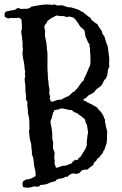

<svg xmlns="http://www.w3.org/2000/svg" viewBox="-31 -827 553 872"><path d="M449.2 -256.8 456.1 -228.5 455.1 -217.8V-205.1Q455.1 -177.7 450.2 -167Q445.3 -156.2 443.4 -146.5Q435.5 -138.7 436.5 -132.8L427.7 -123Q422.9 -119.1 420.9 -112.3Q411.1 -108.4 408.7 -102.1Q406.2 -95.7 400.4 -91.8Q394.5 -87.9 395 -85Q395.5 -82 391.6 -77.1Q378.9 -68.4 374 -64Q369.1 -59.6 364.3 -55.7Q354.5 -59.6 338.9 -51.8Q336.9 -49.8 333.5 -44.9Q330.1 -40 324.2 -39.6Q318.4 -39.1 315.4 -36.1Q303.7 -42 292.5 -37.1Q281.2 -32.2 276.4 -24.4Q271.5 -25.4 269.5 -23.9Q267.6 -22.5 265.6 -24.4Q260.7 -18.6 254.4 -18.1Q248 -17.6 237.8 -15.1Q227.5 -12.7 225.1 -9.8Q222.7 -6.8 218.8 -2.9Q210.9 -2.9 206.5 -1Q202.1 1 195.3 2.9Q177.7 12.7 154.3 12.7Q150.4 13.7 149.4 16.6Q148.4 19.5 142.1 20.5Q135.7 21.5 128.4 20Q121.1 18.6 114.3 22.5Q91.8 28.3 74.2 22.5Q71.3 14.6 71.3 9.3Q71.3 3.9 73.2 -2.9Q81.1 -6.8 82 -8.8Q84 -11.7 97.7 -13.2Q111.3 -14.6 131.8 -28.3Q128.9 -33.2 130.4 -38.1Q131.8 -43 127.4 -58.6Q123 -74.2 122.1 -93.8Q121.1 -113.3 113.3 -126Q115.2 -135.7 113.3 -144.5Q111.3 -153.3 111.3 -164.6Q111.3 -175.8 105.5 -190.4Q101.6 -214.8 100.6 -233.4Q101.6 -238.3 103 -240.2Q104.5 -242.2 102.5 -244.1V-269.5Q102.5 -289.1 98.6 -302.2Q94.7 -315.4 95.7 -320.8Q96.7 -326.2 94.2 -337.9Q91.8 -349.6 93.8 -364.3Q86.9 -372.1 86.9 -376.5Q86.9 -380.9 87.4 -388.2Q87.9 -395.5 85.9 -401.9Q84 -408.2 84.5 -423.8Q85 -439.5 82 -455.1Q79.1 -470.7 84 -478.5Q80.1 -493.2 84 -501Q81.1 -505.9 79.1 -533.2L77.1 -546.9L73.2 -564.5L71.3 -582Q70.3 -586.9 71.8 -592.3Q73.2 -597.7 73.2 -602.5L71.3 -616.2Q72.3 -632.8 70.8 -640.6Q69.3 -648.4 69.3 -655.3L67.4 -667L65.4 -682.6Q65.4 -686.5 68.4 -695.3Q69.3 -713.9 66.4 -738.3Q64.5 -742.2 61 -742.7Q57.6 -743.2 55.7 -747.1Q47.9 -745.1 40 -745.1H25.4Q17.6 -747.1 13.7 -744.6Q9.8 -742.2 4.9 -743.7Q0 -745.1 -2.9 -747.1Q-5.9 -749 -8.8 -750L-10.7 -762.7Q-8.8 -773.4 0 -775.4Q8.8 -777.3 17.6 -779.3Q26.4 -781.2 30.8 -781.2Q35.2 -781.2 39.6 -784.2Q43.9 -787.1 47.4 -789.6Q50.8 -792 58.1 -788.6Q65.4 -785.2 68.8 -786.1Q72.3 -787.1 80.1 -787.1Q102.5 -785.2 111.3 -796.9Q160.2 -806.6 180.2 -806.6Q200.2 -806.6 204.1 -804.7L216.8 -806.6Q228.5 -800.8 235.8 -802.2Q243.2 -803.7 250 -802.7Q256.8 -801.8 268.1 -797.4Q279.3 -793 283.2 -793.9Q287.1 -794.9 294.9 -792.5Q302.7 -790 310.1 -788.1Q317.4 -786.1 323.2 -783.7Q329.1 -781.2 335.4 -776.9Q341.8 -772.5 350.6 -769.5Q351.6 -765.6 354.5 -764.6Q357.4 -763.7 365.2 -756.3Q373 -749 377.9 -748Q379.9 -745.1 381.8 -741.7Q383.8 -738.3 385.7 -735.4Q393.6 -730.5 398.4 -725.6Q403.3 -720.7 411.1 -717.8Q414.1 -710 420.4 -701.7Q426.8 -693.4 431.6 -684.6Q433.6 -672.9 437.5 -668.9Q441.4 -665 443.4 -660.6Q445.3 -656.2 446.3 -652.3Q447.3 -648.4 448.7 -642.1Q450.2 -635.7 454.6 -626Q459 -616.2 459.5 -608.4Q460 -600.6 460.9 -594.7Q461.9 -588.9 462.4 -585Q462.9 -581.1 464.4 -568.8Q465.8 -556.6 464.8 -543.9Q463.9 -531.2 465.8 -523.4Q460 -516.6 459 -505.4Q458 -494.1 456.5 -486.8Q455.1 -479.5 452.6 -478Q450.2 -476.6 452.1 -471.7Q442.4 -465.8 438 -454.1Q433.6 -442.4 424.8 -434.6Q406.2 -422.9 400.9 -414.1Q395.5 -405.3 383.8 -400.4Q372.1 -395.5 369.1 -392.1Q366.2 -388.7 361.3 -383.8Q356.4 -378.9 352.1 -378.9Q347.7 -378.9 348.6 -373Q349.6 -368.2 353 -369.1Q356.4 -370.1 358.4 -367.7Q360.4 -365.2 367.7 -361.3Q375 -357.4 378.4 -356Q381.8 -354.5 387.2 -352.1Q392.6 -349.6 397.9 -346.2Q403.3 -342.8 411.1 -337.9Q414.1 -331.1 418.9 -327.1L427.7 -318.4Q438.5 -303.7 439.9 -296.9Q441.4 -290 446.3 -283.2Q446.3 -278.3 445.8 -275.4Q445.3 -272.5 447.3 -267.6Q449.2 -262.7 449.2 -256.8ZM192.4 -402.3 197.3 -386.7Q193.4 -381.8 195.8 -376.5Q198.2 -371.1 200.2 -366.2Q208 -364.3 213.9 -367.2Q219.7 -370.1 228 -372.6Q236.3 -375 241.2 -374.5Q246.1 -374 251 -376Q260.7 -383.8 262.2 -383.3Q263.7 -382.8 266.6 -384.3Q269.5 -385.7 271.5 -387.7Q273.4 -389.6 278.3 -388.7Q286.1 -396.5 288.1 -397.5Q290 -398.4 294.9 -403.8Q299.8 -409.2 302.7 -409.7Q305.7 -410.2 307.6 -412.1Q312.5 -419.9 315.4 -419.9Q326.2 -433.6 333 -444.3Q339.8 -455.1 349.6 -462.9Q349.6 -467.8 351.6 -471.7Q357.4 -480.5 366.2 -502.9Q375 -525.4 377 -527.3Q379.9 -533.2 379.9 -546.9V-561.5Q379.9 -573.2 378.4 -586.4Q377 -599.6 377.9 -603.5Q378.9 -607.4 376.5 -613.8Q374 -620.1 375 -621.6Q376 -623 376 -626Q370.1 -630.9 368.2 -636.2Q366.2 -641.6 363.8 -647Q361.3 -652.3 359.9 -654.8Q358.4 -657.2 356.9 -662.6Q355.5 -668 355 -675.8Q354.5 -683.6 351.6 -689Q348.6 -694.3 342.3 -698.7Q335.9 -703.1 332.5 -707.5Q329.1 -711.9 327.1 -716.3Q325.2 -720.7 317.9 -730Q310.5 -739.3 309.1 -741.2Q307.6 -743.2 301.8 -746.6Q295.9 -750 292 -750Q288.1 -750 282.2 -752.9Q277.3 -748 271.5 -750L257.8 -753.9H243.2Q238.3 -753.9 232.4 -755.9Q226.6 -758.8 212.9 -750Q201.2 -745.1 194.3 -739.3Q187.5 -733.4 184.6 -732.4Q183.6 -724.6 177.7 -719.2Q171.9 -713.9 169.9 -706.1L173.8 -686.5Q174.8 -684.6 173.8 -681.6Q172.9 -678.7 172.9 -670.4Q172.9 -662.1 175.8 -650.4Q181.6 -627 181.6 -613.3V-603.5Q184.6 -591.8 184.6 -585.9V-512.7L186.5 -481.4V-470.7Q189.5 -457 189.5 -448.7Q189.5 -440.4 192.4 -429.2Q195.3 -418 192.4 -402.3ZM249 -335Q244.1 -335 236.3 -330.1Q229.5 -330.1 223.6 -328.1Q217.8 -326.2 214.8 -326.2Q215.8 -321.3 211.9 -317.9Q208 -314.5 208.5 -309.6Q209 -304.7 206.5 -300.8Q204.1 -296.9 205.1 -294.9Q206.1 -293 201.2 -284.7Q196.3 -276.4 199.7 -263.2Q203.1 -250 205.1 -232.9Q207 -215.8 206.5 -205.1Q206.1 -194.3 207.5 -191.9Q209 -189.5 210 -182.6Q210.9 -175.8 210 -167Q209 -158.2 210.4 -151.9Q211.9 -145.5 212.9 -143.6Q218.8 -136.7 216.3 -123.5Q213.9 -110.4 217.8 -97.7Q217.8 -93.8 216.8 -90.3Q215.8 -86.9 218.8 -78.6Q221.7 -70.3 223.6 -64.5Q244.1 -69.3 247.1 -72.3Q252.9 -74.2 259.8 -74.2Q266.6 -74.2 272 -76.2Q277.3 -78.1 282.2 -80.6Q287.1 -83 293 -84Q295.9 -89.8 300.8 -93.3Q305.7 -96.7 310.5 -101.6Q313.5 -101.6 321.3 -99.6Q323.2 -106.4 327.1 -109.4Q331.1 -112.3 335 -115.2Q336.9 -119.1 340.8 -125Q346.7 -130.9 345.7 -132.8Q344.7 -134.8 347.7 -135.7Q366.2 -163.1 363.3 -175.8Q362.3 -179.7 363.3 -183.6L366.2 -210.9Q367.2 -215.8 368.2 -219.7Q369.1 -223.6 369.1 -225.6L364.3 -257.8Q364.3 -261.7 361.3 -264.2Q358.4 -266.6 356.9 -275.4Q355.5 -284.2 354.5 -282.7Q353.5 -281.2 353.5 -288.1Q348.6 -288.1 344.2 -293.5Q339.8 -298.8 333.5 -302.2Q327.1 -305.7 322.8 -310.1Q318.4 -314.5 312 -315.4Q305.7 -316.4 299.8 -322.8Q293.9 -329.1 290.5 -327.6Q287.1 -326.2 281.7 -328.1Q276.4 -330.1 269.5 -331.1Z"/></svg>

Font: Mountains of Christmas
Style: Bold
Weight: 700
Designer: Crystal Kluge
Foundry: Font Diner, Inc DBA Tart Workshop
Version: Version 1.002